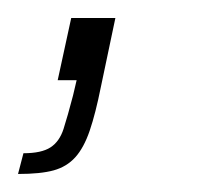

<svg xmlns="http://www.w3.org/2000/svg" viewBox="-59 -89 229 213"><path d="M-39 104 -33 81Q-13 81 -3 74.5Q7 68 11.5 54Q16 40 22 17L26 0H5L20 -69H69L53 7Q47 37 40.5 56Q34 75 24.5 85.5Q15 96 0.5 100Q-14 104 -39 104Z"/></svg>

Font: Saira UltraCondensed ExtraLight
Style: Italic
Weight: 250
Width: 1
Italic angle: -12°
Designer: Hector Gatti with collaboration of the Omnibus-Type team
Foundry: Omnibus-Type
Version: Version 1.101